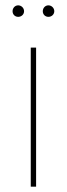

<svg xmlns="http://www.w3.org/2000/svg" viewBox="-20 -698 250 718"><path d="M161 -635C173 -635 183 -644 183 -656C183 -668 173 -678 161 -678C149 -678 140 -668 140 -656C140 -644 149 -635 161 -635ZM48 -635C60 -635 70 -644 70 -656C70 -668 60 -678 48 -678C36 -678 27 -668 27 -656C27 -644 36 -635 48 -635ZM95 0H115V-520H95Z"/></svg>

Font: Fixel Text Thin
Style: Regular
Weight: 100
Width: 4
Designer: AlfaBravo + MacPaw
Foundry: Kyrylo Tkachov, Marchela Mozhyna, Serhii Makarenko, Maria Weinstein, Zakhar Kryvoshyya
Version: Version 1.211